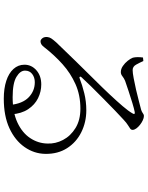

<svg xmlns="http://www.w3.org/2000/svg" viewBox="100 -876 799 1040"><g transform="rotate(90 500.0 -356.5)"><path d="M515 23Q460 23 418.5 9.5Q377 -4 354 -29.5Q331 -55 331 -89Q331 -127 361 -153.5Q391 -180 438 -180Q477 -180 512.5 -162.5Q548 -145 572 -109Q596 -73 600 -18L549 -11Q542 -79 507.5 -112Q473 -145 426 -145Q400 -145 381.5 -131Q363 -117 363 -92Q363 -66 397 -45.5Q431 -25 507 -25Q589 -25 644.5 -51Q700 -77 728.5 -120Q757 -163 758 -213Q760 -257 738.5 -298Q717 -339 674 -365.5Q631 -392 569 -392Q496 -392 436.5 -365.5Q377 -339 328 -295Q279 -251 237 -197Q228 -185 220.5 -180.5Q213 -176 204 -176Q196 -176 188 -185.5Q180 -195 181 -212Q182 -224 188.5 -234Q195 -244 210 -261Q261 -314 311 -365.5Q361 -417 407.5 -463.5Q454 -510 491.5 -550Q529 -590 555.5 -621Q582 -652 594 -673Q600 -682 597 -685Q594 -688 586 -686Q570 -683 538.5 -673.5Q507 -664 474 -653Q441 -642 418 -634Q404 -628 393.5 -619.5Q383 -611 371 -611Q354 -611 338 -622Q322 -633 310 -648Q298 -663 293 -676Q290 -688 290 -702.5Q290 -717 292 -731L311 -733Q320 -713 330.5 -694Q341 -675 360 -675Q375 -675 404 -680.5Q433 -686 466.5 -693.5Q500 -701 529 -709Q558 -717 575 -721Q584 -724 589.5 -727.5Q595 -731 599 -733.5Q603 -736 609 -736Q619 -736 632 -730Q645 -724 657 -714.5Q669 -705 676.5 -694.5Q684 -684 684 -675Q684 -667 677.5 -662Q671 -657 658.5 -649.5Q646 -642 629 -626Q611 -610 580 -580Q549 -550 514 -515.5Q479 -481 447.5 -449Q416 -417 399 -398Q394 -393 396.5 -389Q399 -385 405 -388Q441 -402 485.5 -413Q530 -424 578 -424Q642 -424 696.5 -397Q751 -370 783 -320Q815 -270 814 -202Q813 -141 777 -89.5Q741 -38 675 -7.5Q609 23 515 23Z"/></g></svg>

Font: Noto Serif JP ExtraLight Light
Style: Regular
Weight: 300
Version: Version 2.003-H1;hotconv 1.1.1;makeotfexe 2.6.0